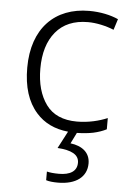

<svg xmlns="http://www.w3.org/2000/svg" viewBox="-55 -583 586 864"><g transform="rotate(5 238.0 -151.0)"><path d="M369.6 142.1C369.6 92.8 333 65.4 280.8 59.1L305.2 9.8C333 9.3 357.4 6.8 378.9 2.4C400.9 -2.4 420.9 -9.3 438 -18.1V-68.8C400.9 -53.2 353 -41 300.8 -41C237.8 -41 190.9 -61.5 161.1 -102.5C131.3 -143.6 116.2 -197.3 116.2 -264.2C116.2 -334 132.8 -389.6 166.5 -430.2C200.2 -470.7 248.5 -491.2 312 -491.2C349.1 -491.2 392.6 -481.9 429.2 -466.8L444.8 -516.1C410.2 -531.7 363.8 -542 313 -542C159.2 -542 57.1 -442.4 57.1 -263.2C57.1 -176.8 78.1 -109.9 120.6 -62C156.2 -21.5 204.1 1.5 265.1 7.8L224.6 85C286.6 88.9 321.8 106 321.8 143.1C321.8 182.6 290 200.2 240.7 200.2C217.8 200.2 199.2 198.2 186 194.8V233.9C199.2 238.3 217.3 240.2 239.7 240.2C321.3 240.2 369.6 203.1 369.6 142.1Z"/></g></svg>

Font: Noto Reveo Sans
Style: Regular
Weight: 300
Designer: Monotype Design Team
Foundry: Monotype Imaging Inc.
Version: Version 2.007